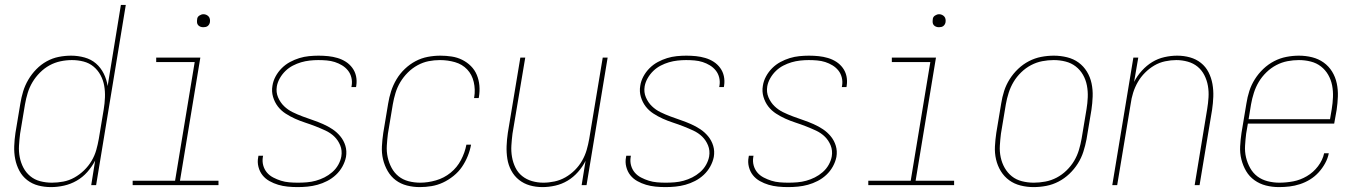

<svg xmlns="http://www.w3.org/2000/svg" viewBox="-20 -755 5540 783"><path d="M188 8Q161 8 136 1.5Q111 -5 91 -20.5Q71 -36 59 -58.5Q47 -81 42 -106.5Q37 -132 38 -159Q39 -186 43 -213L63 -333Q67 -358 74.5 -382.5Q82 -407 95.5 -430Q109 -453 128 -472.5Q147 -492 170.5 -505Q194 -518 219.5 -523Q245 -528 270 -528Q298 -528 325 -520.5Q352 -513 371.5 -496Q391 -479 403 -455Q415 -431 419 -404L473 -735H493L372 0H352L368 -100Q355 -75 336 -53.5Q317 -32 292.5 -18Q268 -4 241 2Q214 8 188 8ZM192 -10Q215 -10 238.5 -14.5Q262 -19 283.5 -31Q305 -43 323 -60.5Q341 -78 353.5 -99Q366 -120 372.5 -143Q379 -166 383 -189L403 -309Q407 -333 408 -357.5Q409 -382 405 -405Q401 -428 390 -448.5Q379 -469 361.5 -483.5Q344 -498 321 -504Q298 -510 273 -510Q250 -510 226.5 -505Q203 -500 182 -488.5Q161 -477 143 -459Q125 -441 112.5 -420Q100 -399 93 -376Q86 -353 82 -330L62 -210Q59 -186 57.5 -161.5Q56 -137 60.5 -114Q65 -91 75.5 -71Q86 -51 103.5 -36.5Q121 -22 144 -16Q167 -10 192 -10Z M871 0H521V-18H694L774 -502H617V-520H797L714 -18H871ZM809 -644Q803 -644 797.5 -646Q792 -648 788 -652.5Q784 -657 783.5 -663.5Q783 -670 784 -676Q784 -681 786.5 -685Q789 -689 793 -691.5Q797 -694 801 -695.5Q805 -697 810 -697Q816 -697 821.5 -694.5Q827 -692 831 -687.5Q835 -683 836 -676.5Q837 -670 836 -664Q835 -659 832.5 -655Q830 -651 826.5 -648.5Q823 -646 818.5 -645Q814 -644 809 -644Z M1194 8Q1173 8 1153 6Q1133 4 1114.5 -1.5Q1096 -7 1079 -16.5Q1062 -26 1050.5 -40.5Q1039 -55 1034 -74.5Q1029 -94 1033 -114L1034 -120H1053L1052 -115Q1049 -97 1053.5 -80.5Q1058 -64 1068.5 -51.5Q1079 -39 1094.5 -31Q1110 -23 1126 -18Q1142 -13 1159.5 -11.5Q1177 -10 1195 -10Q1213 -10 1231.5 -11.5Q1250 -13 1268 -18Q1286 -23 1303 -31.5Q1320 -40 1335 -53Q1350 -66 1359.5 -83Q1369 -100 1372 -117Q1376 -141 1367.5 -162Q1359 -183 1343.5 -198Q1328 -213 1307.5 -222.5Q1287 -232 1266.5 -240Q1246 -248 1224.5 -255Q1203 -262 1183 -271Q1163 -280 1144.5 -292Q1126 -304 1113 -321Q1100 -338 1093.5 -360Q1087 -382 1091 -405Q1094 -425 1104 -443.5Q1114 -462 1129 -477Q1144 -492 1162.5 -502Q1181 -512 1200.5 -518Q1220 -524 1240 -526Q1260 -528 1279 -528Q1299 -528 1318.5 -526Q1338 -524 1356.5 -518.5Q1375 -513 1390.5 -503Q1406 -493 1417 -478Q1428 -463 1432 -444.5Q1436 -426 1433 -406L1432 -400H1413L1414 -405Q1417 -422 1413 -438.5Q1409 -455 1399 -467.5Q1389 -480 1375 -488.5Q1361 -497 1345.5 -502Q1330 -507 1312.5 -508.5Q1295 -510 1278 -510Q1261 -510 1243 -508Q1225 -506 1208 -501Q1191 -496 1174.5 -487.5Q1158 -479 1144.5 -466Q1131 -453 1121.5 -436.5Q1112 -420 1109 -403Q1105 -379 1114 -358Q1123 -337 1138.5 -322Q1154 -307 1173.5 -297.5Q1193 -288 1214.5 -280Q1236 -272 1256.5 -265Q1277 -258 1297.5 -249Q1318 -240 1336 -228Q1354 -216 1368 -199Q1382 -182 1388.5 -160.5Q1395 -139 1391 -115Q1387 -95 1376.5 -76Q1366 -57 1350 -42Q1334 -27 1314.5 -17Q1295 -7 1275 -1.5Q1255 4 1234.5 6Q1214 8 1194 8Z M1692 8Q1665 8 1639.5 1.5Q1614 -5 1594 -20Q1574 -35 1561 -57.5Q1548 -80 1542 -105.5Q1536 -131 1537.5 -158.5Q1539 -186 1543 -213L1563 -333Q1567 -358 1575 -383Q1583 -408 1597 -431.5Q1611 -455 1631 -474Q1651 -493 1674.5 -505.5Q1698 -518 1724 -523Q1750 -528 1776 -528Q1799 -528 1822 -524.5Q1845 -521 1865 -511Q1885 -501 1900.5 -485.5Q1916 -470 1924.5 -449.5Q1933 -429 1935 -406Q1937 -383 1933 -359L1932 -355H1913L1914 -359Q1919 -390 1912 -420.5Q1905 -451 1885 -472Q1865 -493 1835.5 -501.5Q1806 -510 1774 -510Q1751 -510 1728 -505.5Q1705 -501 1683 -489Q1661 -477 1643 -459Q1625 -441 1612.5 -420Q1600 -399 1593 -376Q1586 -353 1582 -330L1562 -210Q1559 -186 1557.5 -161.5Q1556 -137 1561 -114Q1566 -91 1577 -70.5Q1588 -50 1605.5 -36Q1623 -22 1646 -16Q1669 -10 1694 -10Q1725 -10 1758 -19.5Q1791 -29 1817.5 -50.5Q1844 -72 1860 -102.5Q1876 -133 1882 -165H1901Q1897 -142 1887.5 -118.5Q1878 -95 1864 -74.5Q1850 -54 1829.5 -37.5Q1809 -21 1786.5 -10.5Q1764 0 1740 4Q1716 8 1692 8Z M2192 8Q2165 8 2140.5 1Q2116 -6 2096.5 -21.5Q2077 -37 2065 -59.5Q2053 -82 2049 -107.5Q2045 -133 2046 -159.5Q2047 -186 2051 -213L2102 -520H2122L2070 -210Q2067 -186 2065.5 -162Q2064 -138 2068 -115Q2072 -92 2082 -71.5Q2092 -51 2109.5 -37Q2127 -23 2149.5 -16.5Q2172 -10 2196 -10Q2218 -10 2241.5 -15Q2265 -20 2286 -32Q2307 -44 2324.5 -61.5Q2342 -79 2354 -100Q2366 -121 2372.5 -143.5Q2379 -166 2383 -189L2438 -520H2458L2372 0H2352L2368 -99Q2356 -75 2337 -53.5Q2318 -32 2294.5 -18Q2271 -4 2244.5 2Q2218 8 2192 8Z M2694 8Q2673 8 2653 6Q2633 4 2614.5 -1.5Q2596 -7 2579 -16.5Q2562 -26 2550.5 -40.5Q2539 -55 2534 -74.5Q2529 -94 2533 -114L2534 -120H2553L2552 -115Q2549 -97 2553.5 -80.5Q2558 -64 2568.5 -51.5Q2579 -39 2594.5 -31Q2610 -23 2626 -18Q2642 -13 2659.5 -11.5Q2677 -10 2695 -10Q2713 -10 2731.5 -11.5Q2750 -13 2768 -18Q2786 -23 2803 -31.5Q2820 -40 2835 -53Q2850 -66 2859.5 -83Q2869 -100 2872 -117Q2876 -141 2867.5 -162Q2859 -183 2843.5 -198Q2828 -213 2807.5 -222.5Q2787 -232 2766.5 -240Q2746 -248 2724.5 -255Q2703 -262 2683 -271Q2663 -280 2644.5 -292Q2626 -304 2613 -321Q2600 -338 2593.5 -360Q2587 -382 2591 -405Q2594 -425 2604 -443.5Q2614 -462 2629 -477Q2644 -492 2662.5 -502Q2681 -512 2700.5 -518Q2720 -524 2740 -526Q2760 -528 2779 -528Q2799 -528 2818.5 -526Q2838 -524 2856.5 -518.5Q2875 -513 2890.5 -503Q2906 -493 2917 -478Q2928 -463 2932 -444.5Q2936 -426 2933 -406L2932 -400H2913L2914 -405Q2917 -422 2913 -438.5Q2909 -455 2899 -467.5Q2889 -480 2875 -488.5Q2861 -497 2845.5 -502Q2830 -507 2812.5 -508.5Q2795 -510 2778 -510Q2761 -510 2743 -508Q2725 -506 2708 -501Q2691 -496 2674.5 -487.5Q2658 -479 2644.5 -466Q2631 -453 2621.5 -436.5Q2612 -420 2609 -403Q2605 -379 2614 -358Q2623 -337 2638.5 -322Q2654 -307 2673.5 -297.5Q2693 -288 2714.5 -280Q2736 -272 2756.5 -265Q2777 -258 2797.5 -249Q2818 -240 2836 -228Q2854 -216 2868 -199Q2882 -182 2888.5 -160.5Q2895 -139 2891 -115Q2887 -95 2876.5 -76Q2866 -57 2850 -42Q2834 -27 2814.5 -17Q2795 -7 2775 -1.5Q2755 4 2734.5 6Q2714 8 2694 8Z M3194 8Q3173 8 3153 6Q3133 4 3114.5 -1.5Q3096 -7 3079 -16.5Q3062 -26 3050.5 -40.5Q3039 -55 3034 -74.5Q3029 -94 3033 -114L3034 -120H3053L3052 -115Q3049 -97 3053.5 -80.5Q3058 -64 3068.5 -51.5Q3079 -39 3094.5 -31Q3110 -23 3126 -18Q3142 -13 3159.5 -11.5Q3177 -10 3195 -10Q3213 -10 3231.5 -11.5Q3250 -13 3268 -18Q3286 -23 3303 -31.5Q3320 -40 3335 -53Q3350 -66 3359.5 -83Q3369 -100 3372 -117Q3376 -141 3367.5 -162Q3359 -183 3343.5 -198Q3328 -213 3307.5 -222.5Q3287 -232 3266.5 -240Q3246 -248 3224.5 -255Q3203 -262 3183 -271Q3163 -280 3144.5 -292Q3126 -304 3113 -321Q3100 -338 3093.5 -360Q3087 -382 3091 -405Q3094 -425 3104 -443.5Q3114 -462 3129 -477Q3144 -492 3162.5 -502Q3181 -512 3200.5 -518Q3220 -524 3240 -526Q3260 -528 3279 -528Q3299 -528 3318.5 -526Q3338 -524 3356.5 -518.5Q3375 -513 3390.5 -503Q3406 -493 3417 -478Q3428 -463 3432 -444.5Q3436 -426 3433 -406L3432 -400H3413L3414 -405Q3417 -422 3413 -438.5Q3409 -455 3399 -467.5Q3389 -480 3375 -488.5Q3361 -497 3345.5 -502Q3330 -507 3312.5 -508.5Q3295 -510 3278 -510Q3261 -510 3243 -508Q3225 -506 3208 -501Q3191 -496 3174.5 -487.5Q3158 -479 3144.5 -466Q3131 -453 3121.5 -436.5Q3112 -420 3109 -403Q3105 -379 3114 -358Q3123 -337 3138.5 -322Q3154 -307 3173.5 -297.5Q3193 -288 3214.5 -280Q3236 -272 3256.5 -265Q3277 -258 3297.5 -249Q3318 -240 3336 -228Q3354 -216 3368 -199Q3382 -182 3388.5 -160.5Q3395 -139 3391 -115Q3387 -95 3376.5 -76Q3366 -57 3350 -42Q3334 -27 3314.5 -17Q3295 -7 3275 -1.5Q3255 4 3234.5 6Q3214 8 3194 8Z M3871 0H3521V-18H3694L3774 -502H3617V-520H3797L3714 -18H3871ZM3809 -644Q3803 -644 3797.5 -646Q3792 -648 3788 -652.5Q3784 -657 3783.5 -663.5Q3783 -670 3784 -676Q3784 -681 3786.5 -685Q3789 -689 3793 -691.5Q3797 -694 3801 -695.5Q3805 -697 3810 -697Q3816 -697 3821.5 -694.5Q3827 -692 3831 -687.5Q3835 -683 3836 -676.5Q3837 -670 3836 -664Q3835 -659 3832.5 -655Q3830 -651 3826.5 -648.5Q3823 -646 3818.5 -645Q3814 -644 3809 -644Z M4195 8Q4168 8 4142 1.5Q4116 -5 4095.5 -20Q4075 -35 4061.5 -57Q4048 -79 4042 -105Q4036 -131 4037.5 -158.5Q4039 -186 4043 -213L4063 -333Q4067 -359 4075 -384Q4083 -409 4097.5 -432Q4112 -455 4132 -474Q4152 -493 4176 -505.5Q4200 -518 4226 -523Q4252 -528 4278 -528Q4305 -528 4331.5 -521.5Q4358 -515 4378.5 -500Q4399 -485 4412.5 -463Q4426 -441 4431.5 -415Q4437 -389 4436 -361.5Q4435 -334 4431 -307L4411 -187Q4406 -161 4398 -136Q4390 -111 4375.5 -88Q4361 -65 4341 -46Q4321 -27 4297 -14.5Q4273 -2 4247 3Q4221 8 4195 8ZM4196 -10Q4219 -10 4243 -14.5Q4267 -19 4289 -30.5Q4311 -42 4329.5 -60Q4348 -78 4360.5 -99Q4373 -120 4380 -143.5Q4387 -167 4391 -190L4411 -310Q4415 -334 4416 -358.5Q4417 -383 4412.5 -406.5Q4408 -430 4396.5 -450Q4385 -470 4367 -484Q4349 -498 4325.5 -504Q4302 -510 4277 -510Q4254 -510 4230.5 -505.5Q4207 -501 4185 -489.5Q4163 -478 4144.5 -460Q4126 -442 4113.5 -421Q4101 -400 4093.5 -376.5Q4086 -353 4082 -330L4062 -210Q4059 -186 4057.5 -161.5Q4056 -137 4061 -113.5Q4066 -90 4077.5 -70Q4089 -50 4106.5 -36Q4124 -22 4147.5 -16Q4171 -10 4196 -10Z M4516 0 4602 -520H4622L4605 -421Q4617 -445 4636.5 -466.5Q4656 -488 4679 -502Q4702 -516 4728.5 -522Q4755 -528 4781 -528Q4808 -528 4833 -521Q4858 -514 4877.5 -498.5Q4897 -483 4908.5 -460.5Q4920 -438 4924.5 -412.5Q4929 -387 4928 -360.5Q4927 -334 4923 -307L4872 0H4852L4903 -310Q4907 -334 4908.5 -358Q4910 -382 4906 -405Q4902 -428 4891.5 -448.5Q4881 -469 4864 -483Q4847 -497 4824 -503.5Q4801 -510 4777 -510Q4755 -510 4731.5 -505Q4708 -500 4687.5 -488Q4667 -476 4649.5 -458.5Q4632 -441 4620 -420Q4608 -399 4601 -376.5Q4594 -354 4591 -331L4536 0Z M5196 8Q5168 8 5142.5 1.5Q5117 -5 5096 -20Q5075 -35 5062 -57Q5049 -79 5042.5 -105Q5036 -131 5037.5 -158.5Q5039 -186 5043 -213L5063 -333Q5067 -359 5075 -384Q5083 -409 5097.5 -432Q5112 -455 5132 -474Q5152 -493 5176 -505.5Q5200 -518 5226 -523Q5252 -528 5277 -528Q5305 -528 5331 -521.5Q5357 -515 5378 -500Q5399 -485 5412.5 -463Q5426 -441 5431.5 -415Q5437 -389 5436 -361.5Q5435 -334 5431 -307L5421 -251H5069L5062 -210Q5059 -186 5057.5 -161Q5056 -136 5061.5 -113Q5067 -90 5078.5 -69.5Q5090 -49 5108 -35.5Q5126 -22 5149.5 -16Q5173 -10 5197 -10Q5226 -10 5254.5 -15.5Q5283 -21 5309.5 -36.5Q5336 -52 5355 -77Q5374 -102 5380 -130H5399Q5395 -109 5384 -89Q5373 -69 5357.5 -52Q5342 -35 5322.5 -23Q5303 -11 5281.5 -4Q5260 3 5238.5 5.5Q5217 8 5196 8ZM5072 -269H5404L5411 -310Q5415 -334 5416 -359Q5417 -384 5412.5 -407Q5408 -430 5396.5 -450Q5385 -470 5367 -484Q5349 -498 5325.5 -504Q5302 -510 5277 -510Q5254 -510 5230.5 -505.5Q5207 -501 5185 -489.5Q5163 -478 5144.5 -460Q5126 -442 5113.5 -421Q5101 -400 5093.5 -376.5Q5086 -353 5082 -330Z"/></svg>

Font: Iosevka Thin Oblique
Style: Regular
Weight: 100
Italic angle: -9°
Monospace: yes
Designer: Belleve Invis
Foundry: Belleve Invis
Version: Version 32.5.0; ttfautohint (v1.8.4)